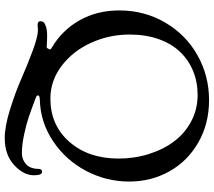

<svg xmlns="http://www.w3.org/2000/svg" viewBox="-67 -690 930 836"><g transform="rotate(90 398.0 -272.0)"><path d="M414.6 40.5Q462.4 58.6 491.5 68.4Q520.5 78.1 565.2 87.9Q609.9 97.7 647.5 97.7Q673.8 97.7 694.3 80.1Q714.8 62.5 715.3 25.9Q715.3 9.8 728 9.8Q743.2 9.8 743.2 44.9Q743.2 90.8 698.5 131.6Q653.8 172.4 581.5 172.4Q531.2 172.4 457.8 149.7Q384.3 127 323 100.1Q261.7 73.2 200.4 50.5Q139.2 27.8 110.4 27.8Q104.5 27.8 97.4 28.6Q90.3 29.3 87.9 29.3Q72.3 29.3 72.3 16.1Q72.3 9.3 76.4 3.7Q80.6 -2 95.7 -7.1Q110.8 -12.2 135.7 -12.2Q155.3 -12.2 177.7 -10.7Q186 -9.8 188 -11Q189.9 -12.2 193.4 -19.5Q195.8 -24.9 195.1 -26.6Q194.3 -28.3 188 -32.2Q111.3 -77.1 68.4 -153.6Q25.4 -230 25.4 -326.2Q25.4 -436.5 78.6 -526.9Q131.8 -617.2 221.2 -667.2Q310.5 -717.3 416 -717.3Q518.6 -717.3 600.1 -670.7Q681.6 -624 726.1 -544.7Q770.5 -465.3 770.5 -369.1Q770.5 -270 723.9 -181.6Q677.2 -93.3 594.7 -38.1Q512.2 17.1 415 19.5Q395.5 20.5 395.5 26.4Q395.5 31.2 397.9 33.2Q400.4 35.2 414.6 40.5ZM409.2 -26.4Q525.4 -26.4 597.9 -109.4Q670.4 -192.4 670.4 -323.2Q670.4 -392.6 650.6 -455.3Q630.9 -518.1 595.5 -565.2Q560.1 -612.3 507.6 -639.9Q455.1 -667.5 393.6 -667.5Q336.4 -667.5 288.3 -647.5Q240.2 -627.4 205.1 -590.3Q169.9 -553.2 150.1 -497.1Q130.4 -440.9 130.4 -371.6Q130.4 -282.7 166.3 -203.6Q202.1 -124.5 266.8 -75.4Q331.5 -26.4 409.2 -26.4Z"/></g></svg>

Font: Cooper*
Style: Regular
Weight: 400
Designer: Owen Earl
Foundry: indestructible type*
Version: Version 0.001